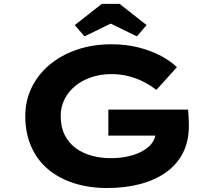

<svg xmlns="http://www.w3.org/2000/svg" viewBox="-20 -937 1075 967"><path d="M518.7 10Q430.3 10 354.7 -13.7Q279.2 -37.4 224.1 -82.9Q169 -128.4 138.2 -196.5Q107.4 -264.6 107.4 -352.9Q107.4 -430.7 139.7 -496.6Q172 -562.5 230.3 -611.3Q288.7 -660 368.1 -687Q447.6 -714 541.5 -714Q616.5 -714 679.9 -697.5Q743.4 -681 791.7 -654.9Q840.1 -628.8 871 -598.5L767.7 -484.3Q738.4 -506.6 703.8 -524.5Q669.2 -542.4 628.5 -553Q587.9 -563.7 539.8 -563.7Q486.1 -563.7 439.5 -547.8Q392.9 -532 358.6 -503.7Q324.2 -475.5 305 -436.9Q285.7 -398.3 285.7 -352.9Q285.7 -296.8 306.2 -256.5Q326.7 -216.3 361.8 -190.6Q396.9 -164.9 442.6 -152.6Q488.2 -140.4 537.6 -140.4Q586.6 -140.4 628.1 -150.1Q669.5 -159.9 700.4 -177.7Q731.3 -195.4 748.1 -219.9Q764.8 -244.4 764 -274.4L763.6 -293.6L787 -254H525.7V-384.9H927.2Q928.6 -370.9 929.6 -353Q930.6 -335.2 930.9 -321.1Q931.2 -307 931.2 -302Q931.2 -225.6 901.6 -167.4Q872.1 -109.1 817.4 -69.9Q762.6 -30.6 687 -10.3Q611.3 10 518.7 10ZM405.7 -753.9 356.7 -810.7 492.7 -917.4H582.4L718.4 -810.7L669.4 -753.9L522.8 -825.2H552.3Z"/></svg>

Font: Lexend Tera
Style: Regular
Weight: 400
Designer: Bonnie Shaver-Troup, Thomas Jockin
Foundry: Lexend
Version: Version 1.007